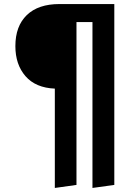

<svg xmlns="http://www.w3.org/2000/svg" viewBox="-20 -711 681 949"><path d="M545 -691V203L437 218V-602H358V203L251 218V-273Q156 -277 106 -334.5Q56 -392 56 -483Q56 -582 112.5 -636.5Q169 -691 274 -691Z"/></svg>

Font: Fira Sans Compressed Medium
Style: Regular
Weight: 500
Width: 1
Designer: bBox Type GmbH & Carrois Corporate GbR & Edenspiekermann AG
Foundry: bBox Type GmbH & Carrois Corporate GbR & Edenspiekermann AG
Version: Version 4.301